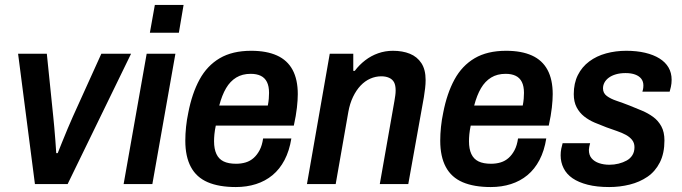

<svg xmlns="http://www.w3.org/2000/svg" viewBox="-20 -743 2754 775"><path d="M121 0 53 -526H169L195 -272Q197 -257 199 -230.5Q201 -204 203.5 -176Q206 -148 207 -125H213Q219 -140 230 -167.5Q241 -195 253 -223.5Q265 -252 274 -272L389 -526H509L253 0Z M585 -611 605 -723H721L702 -611ZM479 0 572 -526H688L595 0Z M932 12Q864 12 818.5 -7.5Q773 -27 750.5 -69Q728 -111 728 -175Q728 -202 731 -231Q734 -260 740 -288Q755 -366 785.5 -422Q816 -478 867 -508Q918 -538 994 -538Q1056 -538 1098 -519Q1140 -500 1161 -461Q1182 -422 1182 -363Q1182 -340 1178.5 -308.5Q1175 -277 1166 -236H851Q847 -217 845.5 -201.5Q844 -186 844 -173Q844 -142 853.5 -121.5Q863 -101 882.5 -91.5Q902 -82 933 -82Q954 -82 972 -87.5Q990 -93 1004 -105.5Q1018 -118 1028 -137Q1038 -156 1042 -184H1156Q1148 -134 1128.5 -97Q1109 -60 1080 -36Q1051 -12 1013.5 0Q976 12 932 12ZM865 -317H1061Q1064 -332 1065 -345Q1066 -358 1066 -368Q1066 -395 1057.5 -412Q1049 -429 1032.5 -437Q1016 -445 992 -445Q958 -445 933.5 -430Q909 -415 892.5 -387Q876 -359 865 -317Z M1219 0 1311 -526H1406V-457H1412Q1430 -481 1454 -499.5Q1478 -518 1506.5 -528Q1535 -538 1566 -538Q1605 -538 1634.5 -526Q1664 -514 1681 -488Q1698 -462 1698 -420Q1698 -404 1696 -387Q1694 -370 1691 -351L1628 0H1513L1572 -335Q1574 -347 1575.5 -357.5Q1577 -368 1577 -378Q1577 -399 1570.5 -411Q1564 -423 1550.5 -429Q1537 -435 1519 -435Q1496 -435 1474.5 -425.5Q1453 -416 1435.5 -397.5Q1418 -379 1405 -352Q1392 -325 1386 -291L1335 0Z M1961 12Q1893 12 1847.5 -7.5Q1802 -27 1779.5 -69Q1757 -111 1757 -175Q1757 -202 1760 -231Q1763 -260 1769 -288Q1784 -366 1814.5 -422Q1845 -478 1896 -508Q1947 -538 2023 -538Q2085 -538 2127 -519Q2169 -500 2190 -461Q2211 -422 2211 -363Q2211 -340 2207.5 -308.5Q2204 -277 2195 -236H1880Q1876 -217 1874.5 -201.5Q1873 -186 1873 -173Q1873 -142 1882.5 -121.5Q1892 -101 1911.5 -91.5Q1931 -82 1962 -82Q1983 -82 2001 -87.5Q2019 -93 2033 -105.5Q2047 -118 2057 -137Q2067 -156 2071 -184H2185Q2177 -134 2157.5 -97Q2138 -60 2109 -36Q2080 -12 2042.5 0Q2005 12 1961 12ZM1894 -317H2090Q2093 -332 2094 -345Q2095 -358 2095 -368Q2095 -395 2086.5 -412Q2078 -429 2061.5 -437Q2045 -445 2021 -445Q1987 -445 1962.5 -430Q1938 -415 1921.5 -387Q1905 -359 1894 -317Z M2439 12Q2389 12 2352 2.5Q2315 -7 2291 -23.5Q2267 -40 2255 -64Q2243 -88 2243 -116Q2243 -130 2245.5 -142.5Q2248 -155 2251 -165H2362Q2360 -158 2358.5 -150.5Q2357 -143 2357 -138Q2357 -117 2368 -104Q2379 -91 2398 -84.5Q2417 -78 2440 -78Q2459 -78 2477 -82.5Q2495 -87 2509.5 -95Q2524 -103 2532.5 -116.5Q2541 -130 2541 -149Q2541 -166 2531.5 -178Q2522 -190 2506.5 -198.5Q2491 -207 2470.5 -214Q2450 -221 2428 -229Q2404 -238 2380.5 -248Q2357 -258 2338 -273Q2319 -288 2307.5 -310Q2296 -332 2296 -363Q2296 -407 2312.5 -440Q2329 -473 2358.5 -495Q2388 -517 2426.5 -527.5Q2465 -538 2508 -538Q2550 -538 2584 -530Q2618 -522 2642 -507Q2666 -492 2678.5 -470.5Q2691 -449 2691 -421Q2691 -406 2688 -392.5Q2685 -379 2683 -373H2573Q2576 -383 2576.5 -389Q2577 -395 2577 -398Q2577 -414 2568.5 -425Q2560 -436 2544 -442Q2528 -448 2505 -448Q2483 -448 2466 -443Q2449 -438 2437.5 -429.5Q2426 -421 2420 -410Q2414 -399 2414 -386Q2414 -367 2429.5 -355.5Q2445 -344 2469 -336Q2493 -328 2521 -317Q2546 -307 2571 -296.5Q2596 -286 2616.5 -271Q2637 -256 2649.5 -233Q2662 -210 2662 -176Q2662 -124 2643.5 -87.5Q2625 -51 2593.5 -29.5Q2562 -8 2522 2Q2482 12 2439 12Z"/></svg>

Font: Archivo SemiCondensed SemiBold
Style: Italic
Weight: 600
Width: 4
Italic angle: -10°
Designer: Hector Gatti
Foundry: Omnibus-Type
Version: Version 2.001